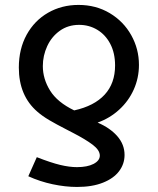

<svg xmlns="http://www.w3.org/2000/svg" viewBox="-20 -579 640 780"><path d="M544.5 -315.5Q544.5 -262.5 523.5 -215.5Q502.5 -168.5 464.2 -133.5Q426 -98.5 376.5 -81Q427 -59.5 456.5 -25.8Q486 8 486 50.5Q486 87 463.8 116.5Q441.5 146 398 163.2Q354.5 180.5 293 180.5Q245.5 180.5 193.8 169.5Q142 158.5 95 137L129.5 59.5Q187 82 224.5 91Q262 100 292.5 100Q335 100 360.2 86.8Q385.5 73.5 385.5 53Q385.5 31 356.5 9Q327.5 -13 276 -39.5L250 -53Q208 -74.5 180 -91Q152 -107.5 132 -125Q56.5 -190 56.5 -304.5Q56.5 -380 88.2 -437.8Q120 -495.5 175.2 -527.2Q230.5 -559 299 -559Q370 -559 426 -525.5Q482 -492 513.2 -436Q544.5 -380 544.5 -315.5ZM154 -310.5Q154 -258.5 183.5 -211Q213 -163.5 281.5 -130.5Q363 -148.5 405.2 -194.5Q447.5 -240.5 447.5 -313Q447.5 -363.5 428 -400.8Q408.5 -438 375.2 -458Q342 -478 301.5 -478Q256.5 -478 223 -454Q189.5 -430 171.8 -391.5Q154 -353 154 -310.5Z"/></svg>

Font: JuliaMono Medium
Style: Regular
Weight: 500
Monospace: yes
Designer: cormullion
Foundry: corm
Version: Version 0.054; ttfautohint (v1.8.4)